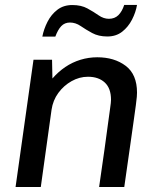

<svg xmlns="http://www.w3.org/2000/svg" viewBox="-20 -751 634 771"><path d="M42.5 0 114.5 -511H189L190.5 -435.8Q214 -462.8 242.2 -481.9Q270.5 -501 303.2 -511Q336 -521 370.5 -521Q439.2 -521 484.8 -486.6Q530.2 -452.2 530.2 -379.2Q530.2 -373 529.4 -362Q528.5 -351 525.6 -329.2Q522.8 -307.5 517 -267Q511.2 -226.5 502.1 -161.8Q493 -97 479 0H378Q391.2 -91.2 399.8 -152.2Q408.2 -213.2 413.2 -250.6Q418.2 -288 421.1 -308Q424 -328 424.9 -336.8Q425.8 -345.5 425.8 -350.2Q425.8 -396.5 400.8 -419.6Q375.8 -442.8 333.2 -442.8Q298.8 -442.8 267.4 -425.1Q236 -407.5 214.2 -377.8Q192.5 -348 187 -310.2L143.8 0ZM150 -604Q155.8 -634.2 170.8 -663.6Q185.8 -693 210.5 -711.9Q235.2 -730.8 270.5 -730.8Q306.2 -730.8 331.1 -717.1Q356 -703.5 376 -689.5Q396 -675.5 417.2 -675.5Q440.5 -675.5 455.4 -690.1Q470.2 -704.8 478.8 -731.2H530.2Q525.2 -701.5 510.1 -672.1Q495 -642.8 470.5 -623.6Q446 -604.5 411 -604.5Q375.5 -604.5 349.9 -618.5Q324.2 -632.5 303.9 -646.5Q283.5 -660.5 261 -660.5Q239.8 -660.5 226.1 -646.2Q212.5 -632 202.2 -604Z"/></svg>

Font: Chivo Medium
Style: Italic
Weight: 500
Italic angle: -8.05°
Designer: Hector Gatti
Foundry: Omnibus-Type
Version: Version 2.002